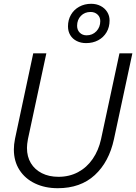

<svg xmlns="http://www.w3.org/2000/svg" viewBox="-20 -979 717 1011"><path d="M53 -192Q53 -218 59 -248L155 -698H224L127 -246Q122 -219 122 -200Q122 -154 142.5 -120Q163 -86 200.5 -67Q238 -48 288 -48Q345 -48 391 -72.5Q437 -97 468 -142Q499 -187 512 -246L609 -698H677L580 -246Q554 -126 479 -57Q404 12 284 12Q217 12 164.5 -13Q112 -38 82.5 -84Q53 -130 53 -192ZM338 -840Q338 -874 353.5 -901Q369 -928 397 -943.5Q425 -959 460 -959Q488 -959 510 -947.5Q532 -936 544.5 -916Q557 -896 557 -871Q557 -836 541 -809Q525 -782 497 -767Q469 -752 433 -752Q406 -752 384 -763Q362 -774 350 -794Q338 -814 338 -840ZM436 -793Q467 -793 487.5 -814.5Q508 -836 508 -868Q508 -889 493.5 -902.5Q479 -916 457 -916Q426 -916 406 -895.5Q386 -875 386 -843Q386 -821 400 -807Q414 -793 436 -793Z"/></svg>

Font: Azeret Mono Light
Style: Italic
Weight: 300
Italic angle: -12°
Designer: Martin Vácha
Foundry: Displaay
Version: Version 1.000; Glyphs 3.0.3, build 3074